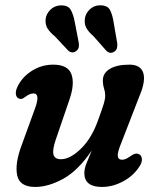

<svg xmlns="http://www.w3.org/2000/svg" viewBox="-20 -711 606 741"><path d="M514.5 -116.5Q526 -113 527.5 -98.5Q529 -84 517.5 -67.5Q495 -32.5 455 -11Q415 10.5 373.5 10.5Q305.5 10.5 305.5 -43Q305.5 -60 313.8 -80.8Q322 -101.5 334 -130Q281.5 -52.5 224 -21Q166.5 10.5 116 10.5Q55.5 10.5 46.2 -34.8Q37 -80 63.5 -150.5L115 -292Q136.5 -350.5 109 -350.5Q95 -350.5 76 -336Q61.5 -325 52.5 -331Q43 -334.5 41.2 -348Q39.5 -361.5 50 -381.5Q69 -417 105.5 -439.2Q142 -461.5 185.5 -461.5Q242.5 -461.5 255.8 -424.2Q269 -387 248 -326.5L195.5 -173Q182 -134 186.2 -115.2Q190.5 -96.5 215.5 -96.5Q251 -96.5 293.5 -138.2Q336 -180 361 -254Q375.5 -294 380.8 -311.5Q386 -329 386 -342Q386 -356 381.5 -369.8Q377 -383.5 377 -401Q377 -429 404 -445.2Q431 -461.5 479.5 -461.5Q522.5 -461.5 532.8 -430Q543 -398.5 518.5 -341L448.5 -160.5Q433 -123.5 434.5 -109Q436 -94.5 451.5 -94.5Q465.5 -94.5 487.5 -111Q504.5 -122 514.5 -116.5ZM419 -622 432.5 -544Q433.5 -534.5 431.5 -526Q429.5 -517.5 421.5 -512Q405.5 -501 390.5 -515L341.5 -570.5Q320.5 -589 312.8 -604Q305 -619 307.5 -638.5Q310 -659 326.2 -674.5Q342.5 -690 364 -690.5Q394.5 -691.5 404.5 -672.5Q414.5 -653.5 419 -622ZM269 -623.5 284 -546Q285.5 -536.5 283.8 -528.2Q282 -520 274 -514Q258.5 -502.5 243 -516L192.5 -570Q171 -588 162.8 -602.2Q154.5 -616.5 156 -636.5Q158 -657 173.8 -672.8Q189.5 -688.5 211 -690Q242 -692 252.8 -673.5Q263.5 -655 269 -623.5Z"/></svg>

Font: Fraunces 72pt SuperSoft SemiBold
Style: Italic
Weight: 600
Italic angle: -16°
Version: Version 1.000;[b76b70a41]